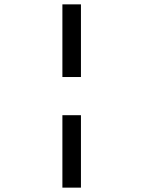

<svg xmlns="http://www.w3.org/2000/svg" viewBox="-20 -740 656 880"><path d="M266 -720H351V-387H266ZM266 -212H351V120H266Z"/></svg>

Font: Overpass Mono
Style: Regular
Weight: 400
Monospace: yes
Designer: Delve Withrington, Dave Bailey
Foundry: Delve Fonts
Version: Version 1.000;DELV;Overpass